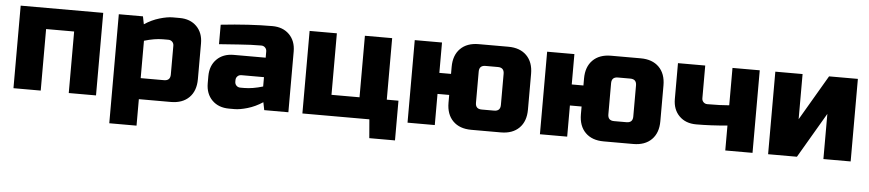

<svg xmlns="http://www.w3.org/2000/svg" viewBox="-42 -799 5559 1228"><g transform="rotate(5 2737.5 -185.0)"><path d="M580 -530V0H405V-395H225V0H50V-530Z M975 -395Q922 -395 855 -375V-135H1005Q1045 -135 1045 -175V-360Q1045 -375 1035 -385Q1025 -395 1010 -395ZM855 0V170H680V-530H835L845 -480Q892 -511 941.5 -525.5Q991 -540 1025 -540H1070Q1138 -540 1179 -499Q1220 -458 1220 -390V-160Q1220 -85 1177.5 -42.5Q1135 0 1060 0Z M1520 -130Q1573 -130 1640 -150V-210H1495Q1480 -210 1470 -200Q1460 -190 1460 -175V-165Q1460 -150 1470 -140Q1480 -130 1495 -130ZM1335 -520Q1518 -540 1665 -540Q1733 -540 1774 -499Q1815 -458 1815 -390V0H1660L1650 -50Q1603 -19 1553.5 -4.5Q1504 10 1470 10H1435Q1367 10 1326 -31Q1285 -72 1285 -140V-185Q1285 -253 1326 -294Q1367 -335 1435 -335H1640V-375Q1640 -390 1630 -400Q1620 -410 1605 -410Q1540 -410 1461.5 -404Q1383 -398 1335 -395Z M2335 0H1905V-530H2080V-135H2260V-530H2435V-135H2510V120H2345Z M2830 -335V-380Q2830 -455 2872.5 -497.5Q2915 -540 2990 -540H3180Q3255 -540 3297.5 -497.5Q3340 -455 3340 -380V-150Q3340 -75 3297.5 -32.5Q3255 10 3180 10H2990Q2915 10 2872.5 -32.5Q2830 -75 2830 -150V-200H2755V0H2580V-530H2755V-335ZM3165 -365Q3165 -405 3125 -405H3045Q3005 -405 3005 -365V-165Q3005 -125 3045 -125H3125Q3165 -125 3165 -165Z M3680 -335V-380Q3680 -455 3722.5 -497.5Q3765 -540 3840 -540H4030Q4105 -540 4147.5 -497.5Q4190 -455 4190 -380V-150Q4190 -75 4147.5 -32.5Q4105 10 4030 10H3840Q3765 10 3722.5 -32.5Q3680 -75 3680 -150V-200H3605V0H3430V-530H3605V-335ZM4015 -365Q4015 -405 3975 -405H3895Q3855 -405 3855 -365V-165Q3855 -125 3895 -125H3975Q4015 -125 4015 -165Z M4480 -285Q4565 -285 4620 -290V-530H4795V0H4620V-160Q4513 -150 4420 -150Q4352 -150 4311 -191Q4270 -232 4270 -300V-530H4445V-320Q4445 -305 4455 -295Q4465 -285 4480 -285Z M5240 -530H5425V0H5250V-290L5080 0H4895V-530H5070V-240Z"/></g></svg>

Font: Russo One
Style: Regular
Weight: 400
Designer: Jovanny lemonad
Foundry: Jovanny Lemonad
Version: Version 1.001